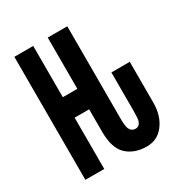

<svg xmlns="http://www.w3.org/2000/svg" viewBox="-174 -856 933 990"><g transform="rotate(-30 293.0 -361.0)"><path d="M53.7 0V-732.4H166V-427.2H252.4V-732.4H368.7V-185.1Q368.7 -138.2 376 -121.6Q386.7 -98.6 410.6 -98.6Q432.6 -98.6 441.9 -123.5Q446.8 -136.7 446.8 -183.1Q446.8 -183.1 446.8 -412.6H556.2V-168.9Q556.2 -90.3 515.6 -38.6Q477.5 9.8 415.5 9.8Q341.3 9.8 295.9 -33.2Q252.4 -75.2 252.4 -170.9V-305.2H166V0Z"/></g></svg>

Font: Consola Mono
Style: Bold
Weight: 700
Monospace: yes
Designer: Wojciech Kalinowski "wmk69" (wmk69@o2.pl)
Foundry: Wojciech Kalinowski "wmk69" (wmk69@o2.pl)
Version: Version 2.1.0